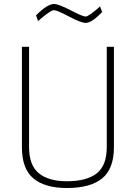

<svg xmlns="http://www.w3.org/2000/svg" viewBox="-20 -935 682 964"><path d="M126 -196Q126 -105 175 -65Q224 -25 316 -25Q415 -25 465.5 -64.5Q516 -104 516 -196V-700H552V-196Q552 -87 492.5 -39Q433 9 316 9Q206 9 148 -39Q90 -87 90 -196V-700H126ZM482 -903 493 -875Q441 -820 410 -820Q387 -820 326.5 -852Q266 -884 251 -884Q242 -884 222 -870Q202 -856 186 -842L171 -829L161 -858Q218 -915 251 -915Q274 -915 334.5 -883.5Q395 -852 410 -852Q418 -852 436 -865Q454 -878 468 -890Z"/></svg>

Font: TitilliumText22L Th
Style: Thin
Weight: 100
Designer: Campivisivi
Foundry: Campivisivi
Version: 1.000